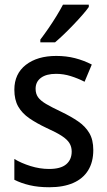

<svg xmlns="http://www.w3.org/2000/svg" viewBox="-20 -786 454 816"><path d="M376.5 -148.4Q376.5 -97.2 354.5 -61.8Q332.5 -26.4 290.8 -8.3Q249 9.8 189.5 9.8Q142.6 9.8 106.2 1.2Q69.8 -7.3 41 -22V-110.4Q69.8 -92.8 109.6 -80.3Q149.4 -67.9 188.5 -67.9Q237.8 -67.9 261.2 -87.6Q284.7 -107.4 284.7 -142.1Q284.7 -162.1 275.1 -177.7Q265.6 -193.4 242.4 -208.5Q219.2 -223.6 177.7 -242.2Q135.3 -262.2 104.5 -283.4Q73.7 -304.7 57.4 -333.3Q41 -361.8 41 -404.8Q41 -472.2 89.8 -510.3Q138.7 -548.3 219.2 -548.3Q261.7 -548.3 298.8 -538.8Q335.9 -529.3 370.1 -511.7L339.4 -438.5Q311 -453.1 280.5 -462.6Q250 -472.2 218.3 -472.2Q176.8 -472.2 154.1 -455.3Q131.3 -438.5 131.3 -408.7Q131.3 -387.7 141.6 -373Q151.9 -358.4 175.8 -344.2Q199.7 -330.1 240.2 -311Q281.7 -291 312.3 -270Q342.8 -249 359.6 -220.5Q376.5 -191.9 376.5 -148.4ZM357.4 -766.1V-756.3Q347.2 -741.7 329.8 -721.9Q312.5 -702.1 292 -680.7Q271.5 -659.2 251 -639.6Q230.5 -620.1 213.9 -606H151.4V-617.7Q168.9 -640.6 186.5 -666.3Q204.1 -691.9 220 -717.8Q235.8 -743.7 247.6 -766.1Z"/></svg>

Font: Open Sans SemiCondensed Medium
Style: Regular
Weight: 500
Width: 4
Designer: Monotype Design Team
Foundry: Monotype Imaging Inc.
Version: Version 3.000